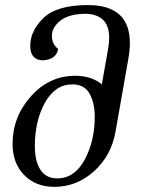

<svg xmlns="http://www.w3.org/2000/svg" viewBox="-20 -723 559 753"><path d="M204.6 -23.4Q272.5 -23.4 312 -96.7Q351.6 -169.9 351.6 -265.1Q351.6 -318.4 331.5 -355.2Q311.5 -392.1 263.7 -392.1Q196.8 -392.1 156.7 -321Q116.7 -250 116.7 -149.4Q116.7 -91.3 138.4 -57.4Q160.2 -23.4 204.6 -23.4ZM192.9 9.8Q120.1 9.8 74.7 -36.6Q29.3 -83 29.3 -158.2Q29.3 -264.6 101.1 -345.2Q172.9 -425.8 275.4 -425.8Q338.4 -425.8 379.4 -392.1L404.3 -533.2Q408.2 -556.2 408.2 -575.2Q408.2 -665 318.4 -668.9Q251 -668.9 217.3 -642.3Q183.6 -615.7 183.6 -583Q183.6 -549.8 208 -531.2Q201.2 -490.2 149.4 -486.3Q98.6 -487.3 98.6 -543Q98.6 -602.5 150.9 -652.8Q203.1 -703.1 324.7 -703.1Q489.3 -703.1 489.3 -554.2Q489.3 -526.4 483.4 -492.7L433.1 -207Q416.5 -112.3 348.6 -51.3Q280.8 9.8 192.9 9.8Z"/></svg>

Font: Kelvinch
Style: Italic
Weight: 400
Italic angle: -10°
Designer: Paul James Miller
Foundry: High-Logic / Made with FontCreator
Version: Version 3.40;July 22, 2017;FontCreator 11.0.0.2388 64-bit